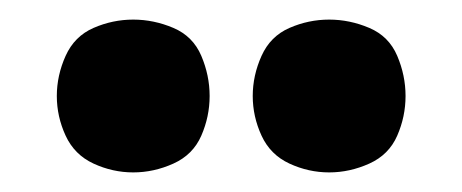

<svg xmlns="http://www.w3.org/2000/svg" viewBox="-20 -783 472 196"><path d="M316 -607Q337 -607 357 -616Q377 -625 385.5 -644.5Q394 -664 394 -685Q394 -706 385.5 -726Q377 -746 357 -754.5Q337 -763 316 -763Q295 -763 275.5 -754.5Q256 -746 247 -726Q238 -706 238 -685Q238 -664 247 -644.5Q256 -625 275.5 -616Q295 -607 316 -607ZM116 -607Q137 -607 157 -616Q177 -625 185.5 -644.5Q194 -664 194 -685Q194 -706 185.5 -726Q177 -746 157 -754.5Q137 -763 116 -763Q95 -763 75.5 -754.5Q56 -746 47 -726Q38 -706 38 -685Q38 -664 47 -644.5Q56 -625 75.5 -616Q95 -607 116 -607Z"/></svg>

Font: Iosevka Sparkle Extrabold
Style: Regular
Weight: 800
Designer: Belleve Invis
Foundry: Belleve Invis
Version: Version 4.5.0; ttfautohint (v1.8.3)